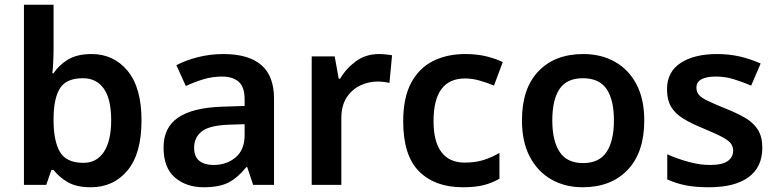

<svg xmlns="http://www.w3.org/2000/svg" viewBox="-20 -780 3277 810"><path d="M206 -580Q206 -548 204.5 -518Q203 -488 201 -471H206Q228 -505 266.5 -528.5Q305 -552 366 -552Q460 -552 518.5 -481Q577 -410 577 -272Q577 -132 518 -61Q459 10 363 10Q302 10 265 -12Q228 -34 206 -63H197L175 0H81V-760H206ZM330 -450Q261 -450 234 -409Q207 -368 206 -283V-272Q206 -185 233 -139Q260 -93 332 -93Q388 -93 418.5 -139.5Q449 -186 449 -273Q449 -362 418 -406Q387 -450 330 -450Z M923 -552Q1028 -552 1082 -506Q1136 -460 1136 -364V0H1048L1023 -75H1019Q984 -31 945 -10.5Q906 10 839 10Q766 10 718 -31Q670 -72 670 -158Q670 -242 731.5 -284Q793 -326 919 -330L1012 -333V-361Q1012 -413 987 -435Q962 -457 917 -457Q876 -457 838 -445.5Q800 -434 764 -417L724 -505Q764 -526 815.5 -539Q867 -552 923 -552ZM946 -254Q863 -251 831 -225.5Q799 -200 799 -157Q799 -118 821.5 -101Q844 -84 881 -84Q936 -84 974 -116Q1012 -148 1012 -210V-256Z M1579 -552Q1591 -552 1607 -550.5Q1623 -549 1634 -547L1623 -430Q1613 -433 1598.5 -434.5Q1584 -436 1573 -436Q1534 -436 1499 -419Q1464 -402 1442 -368Q1420 -334 1420 -281V0H1295V-542H1392L1409 -448H1415Q1440 -491 1481.5 -521.5Q1523 -552 1579 -552Z M1932 10Q1815 10 1748 -57Q1681 -124 1681 -268Q1681 -368 1714.5 -430.5Q1748 -493 1807 -522.5Q1866 -552 1942 -552Q1993 -552 2033 -542Q2073 -532 2101 -518L2064 -419Q2033 -432 2002 -440.5Q1971 -449 1942 -449Q1809 -449 1809 -269Q1809 -182 1842.5 -138Q1876 -94 1940 -94Q1985 -94 2020 -105Q2055 -116 2087 -135V-26Q2056 -8 2020.5 1Q1985 10 1932 10Z M2698 -272Q2698 -137 2628 -63.5Q2558 10 2438 10Q2364 10 2306 -23Q2248 -56 2215 -119Q2182 -182 2182 -272Q2182 -407 2251.5 -479.5Q2321 -552 2441 -552Q2516 -552 2574 -519.5Q2632 -487 2665 -424.5Q2698 -362 2698 -272ZM2310 -272Q2310 -186 2341 -139Q2372 -92 2440 -92Q2508 -92 2539 -139Q2570 -186 2570 -272Q2570 -359 2539 -404.5Q2508 -450 2439 -450Q2371 -450 2340.5 -404.5Q2310 -359 2310 -272Z M3196 -157Q3196 -75 3138 -32.5Q3080 10 2971 10Q2914 10 2873.5 2Q2833 -6 2795 -23V-129Q2835 -111 2883.5 -97.5Q2932 -84 2975 -84Q3027 -84 3050 -100.5Q3073 -117 3073 -144Q3073 -160 3064.5 -173Q3056 -186 3029.5 -200.5Q3003 -215 2950 -237Q2898 -258 2863.5 -279Q2829 -300 2811.5 -329Q2794 -358 2794 -404Q2794 -477 2851.5 -514.5Q2909 -552 3005 -552Q3055 -552 3099.5 -542Q3144 -532 3189 -512L3149 -419Q3111 -435 3075 -446Q3039 -457 3001 -457Q2918 -457 2918 -410Q2918 -393 2928 -380.5Q2938 -368 2965 -355Q2992 -342 3041 -322Q3089 -303 3124 -282.5Q3159 -262 3177.5 -232.5Q3196 -203 3196 -157Z"/></svg>

Font: Noto Sans Medefaidrin SemiBold
Style: Regular
Weight: 600
Designer: Dalton Maag Ltd
Foundry: Dalton Maag Ltd
Version: Version 1.002; ttfautohint (v1.8.4.7-5d5b)